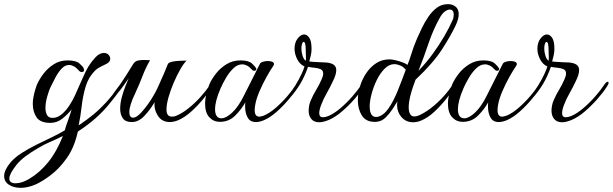

<svg xmlns="http://www.w3.org/2000/svg" viewBox="-137 -582 2952 925"><path d="M-37 323Q-71 323 -94 308Q-117 293 -117 266Q-117 237 -85 199Q-64 175 -31.5 154.5Q1 134 38 115.5Q75 97 111 80Q147 63 175 46Q180 27 191 -3Q202 -33 208 -55Q190 -32 164 -11Q138 10 106 10Q57 10 39 -17Q21 -44 21 -81Q21 -104 27 -128.5Q33 -153 40 -172Q51 -198 71.5 -225.5Q92 -253 121.5 -272Q151 -291 188 -291Q229 -291 245.5 -276.5Q262 -262 266 -253Q268 -247 268 -245Q268 -235 257 -235Q249 -235 244 -241Q231 -256 219 -262.5Q207 -269 196 -269Q176 -269 159 -250.5Q142 -232 129 -206.5Q116 -181 105 -159Q99 -146 90.5 -117Q82 -88 82 -61Q82 -42 89.5 -28Q97 -14 116 -14Q140 -14 161 -32Q182 -50 198 -75Q214 -100 223 -120Q248 -175 262 -207.5Q276 -240 289 -261.5Q302 -283 322 -305Q333 -317 343.5 -322Q354 -327 363 -327Q377 -327 385.5 -318.5Q394 -310 394 -299Q394 -284 377 -275Q359 -266 345 -259Q331 -252 321 -242Q289 -210 275.5 -164.5Q262 -119 256.5 -70Q251 -21 242 22Q281 -4 312.5 -30Q344 -56 373.5 -88Q403 -120 435 -165Q440 -173 448 -173Q452 -173 452 -168Q452 -162 447 -156Q416 -113 387 -78Q358 -43 323 -12Q288 19 238 52Q221 129 184.5 180Q148 231 107.5 261.5Q67 292 36 306Q-3 323 -37 323ZM-62 301Q-31 301 5 279Q55 249 95.5 199Q136 149 166 73Q141 86 106 101Q71 116 44 133Q13 151 -14 171Q-41 191 -59 214Q-92 256 -92 278Q-92 301 -62 301Z M498 6Q467 6 454.5 -12.5Q442 -31 442 -58Q442 -84 449.5 -112.5Q457 -141 467 -166Q477 -191 483 -205Q470 -186 456.5 -167Q443 -148 427 -130Q418 -120 410 -120Q406 -120 406 -124Q406 -128 411 -134Q446 -179 469.5 -217Q493 -255 505 -274Q513 -288 531 -291Q549 -294 562 -293Q566 -293 571 -292.5Q576 -292 586 -292Q565 -256 549 -214Q533 -172 515 -134Q500 -103 493 -80Q486 -57 486 -42Q486 -15 505 -15Q520 -15 543 -39.5Q566 -64 590 -101Q614 -138 630 -176Q642 -202 653.5 -229Q665 -256 672 -274Q676 -281 691.5 -284.5Q707 -288 726.5 -289Q746 -290 762 -290Q749 -278 732.5 -249.5Q716 -221 700.5 -185Q685 -149 675 -114Q665 -79 665 -54Q665 -50 665.5 -46Q666 -42 667 -38Q672 -20 691 -20Q696 -20 701.5 -21Q707 -22 714 -25Q742 -37 772 -61Q802 -85 829 -115Q856 -145 874 -172Q883 -185 889 -185Q892 -185 892 -181Q892 -173 884 -161Q866 -134 839.5 -102Q813 -70 782.5 -43Q752 -16 722 -3Q700 6 681 6Q643 6 623.5 -24.5Q604 -55 608 -90Q585 -51 557.5 -22.5Q530 6 498 6Z M1096 6Q1068 6 1056 -16Q1044 -38 1044 -67Q1044 -72 1044 -78Q1044 -84 1045 -89Q1026 -55 996 -25Q966 5 922 5Q892 5 871.5 -17Q851 -39 851 -84Q851 -120 871 -174Q882 -200 903 -227Q924 -254 954 -272.5Q984 -291 1021 -291Q1061 -291 1077 -276Q1093 -261 1097 -253Q1097 -252 1097.5 -251.5Q1098 -251 1098 -250Q1098 -241 1087 -241Q1082 -241 1077 -246Q1065 -260 1053 -266Q1041 -272 1030 -272Q1007 -272 987 -252.5Q967 -233 951.5 -206.5Q936 -180 926 -157Q912 -125 905.5 -99.5Q899 -74 899 -57Q899 -12 930 -12Q952 -12 982 -40Q1012 -68 1039 -123Q1063 -171 1082 -208.5Q1101 -246 1115 -274Q1118 -281 1130 -284.5Q1142 -288 1154 -288Q1165 -288 1174 -284.5Q1183 -281 1183 -273Q1183 -269 1178 -262Q1166 -245 1147.5 -212Q1129 -179 1113.5 -143Q1098 -107 1093 -79Q1090 -64 1090 -52Q1090 -20 1112 -20Q1119 -20 1134 -25Q1162 -37 1191.5 -62.5Q1221 -88 1247.5 -119Q1274 -150 1292 -177Q1301 -190 1306 -190Q1309 -190 1309 -185Q1309 -177 1301 -165Q1283 -138 1255.5 -105Q1228 -72 1196.5 -44Q1165 -16 1135 -3Q1113 6 1096 6Z M1401 7Q1376 7 1363 -8.5Q1350 -24 1350 -49Q1350 -60 1352.5 -73.5Q1355 -87 1361 -100Q1372 -126 1386.5 -149.5Q1401 -173 1413 -201Q1420 -216 1420 -228Q1420 -243 1408 -248.5Q1396 -254 1379 -255.5Q1362 -257 1347 -260Q1331 -214 1309.5 -178Q1288 -142 1256 -106Q1245 -95 1240 -95Q1236 -95 1236 -99Q1236 -106 1247 -118Q1269 -143 1286.5 -171.5Q1304 -200 1315.5 -225Q1327 -250 1330 -262Q1308 -271 1295 -296.5Q1282 -322 1282 -347Q1282 -377 1297 -396.5Q1312 -416 1328 -416Q1342 -416 1353 -400Q1364 -384 1364 -346Q1364 -330 1360 -313.5Q1356 -297 1353 -286Q1365 -284 1381 -283.5Q1397 -283 1408 -282Q1421 -282 1433.5 -281Q1446 -280 1456 -277Q1483 -269 1483 -244Q1483 -222 1466 -189Q1453 -161 1437 -133Q1421 -105 1410 -76Q1406 -66 1403.5 -55.5Q1401 -45 1401 -37Q1401 -17 1419 -17Q1429 -17 1445 -23Q1473 -35 1503.5 -61Q1534 -87 1561 -118Q1588 -149 1605 -175Q1614 -188 1621 -188Q1625 -188 1625 -183Q1625 -176 1617 -165Q1600 -138 1571.5 -105.5Q1543 -73 1511 -45.5Q1479 -18 1449 -5Q1421 7 1401 7ZM1336 -289Q1337 -293 1337 -303Q1337 -311 1336.5 -320.5Q1336 -330 1336 -340Q1336 -382 1325 -380Q1321 -379 1318 -370Q1315 -361 1315 -349Q1315 -332 1320.5 -314Q1326 -296 1336 -289Z M1853 7Q1819 7 1797.5 -17.5Q1776 -42 1776 -75Q1776 -80 1776.5 -85Q1777 -90 1778 -94Q1769 -79 1754.5 -57Q1740 -35 1722 -17Q1704 1 1682 4Q1678 5 1674 5Q1670 5 1667 5Q1626 5 1606.5 -25.5Q1587 -56 1587 -99Q1587 -132 1597.5 -166.5Q1608 -201 1628 -230.5Q1648 -260 1676 -278Q1704 -296 1740 -296Q1752 -296 1770 -291.5Q1788 -287 1804 -281Q1820 -275 1826 -269Q1834 -287 1845 -323Q1856 -359 1872 -396Q1882 -419 1895.5 -447Q1909 -475 1927 -501.5Q1945 -528 1968 -545Q1991 -562 2021 -562Q2043 -562 2058 -550Q2073 -538 2073 -513Q2073 -491 2058 -459Q2036 -412 1993 -345Q1950 -278 1865 -198Q1861 -187 1853 -164.5Q1845 -142 1838.5 -115Q1832 -88 1832 -65Q1832 -45 1838.5 -33Q1845 -21 1859 -21Q1864 -21 1869 -22Q1874 -23 1881 -26Q1909 -38 1939.5 -61.5Q1970 -85 1998.5 -116Q2027 -147 2046 -178Q2050 -185 2056 -185Q2061 -185 2061 -178Q2061 -174 2058 -168Q2041 -141 2014 -107Q1987 -73 1956.5 -44.5Q1926 -16 1896 -3Q1875 7 1853 7ZM1879 -241Q1917 -280 1948.5 -323.5Q1980 -367 2004 -408.5Q2028 -450 2041 -480Q2046 -489 2047.5 -497Q2049 -505 2049 -511Q2049 -536 2029 -536Q2019 -536 2005.5 -526Q1992 -516 1980 -493Q1949 -437 1927 -371.5Q1905 -306 1879 -241ZM1682 -19Q1712 -26 1736 -61.5Q1760 -97 1780 -147Q1800 -197 1818 -246Q1813 -252 1804.5 -259Q1796 -266 1781 -270Q1772 -273 1763 -273Q1738 -273 1716 -251Q1694 -229 1678 -196Q1662 -163 1653 -128.5Q1644 -94 1644 -70Q1644 -13 1682 -19Z M2266 6Q2238 6 2226 -16Q2214 -38 2214 -67Q2214 -72 2214 -78Q2214 -84 2215 -89Q2196 -55 2166 -25Q2136 5 2092 5Q2062 5 2041.5 -17Q2021 -39 2021 -84Q2021 -120 2041 -174Q2052 -200 2073 -227Q2094 -254 2124 -272.5Q2154 -291 2191 -291Q2231 -291 2247 -276Q2263 -261 2267 -253Q2267 -252 2267.5 -251.5Q2268 -251 2268 -250Q2268 -241 2257 -241Q2252 -241 2247 -246Q2235 -260 2223 -266Q2211 -272 2200 -272Q2177 -272 2157 -252.5Q2137 -233 2121.5 -206.5Q2106 -180 2096 -157Q2082 -125 2075.5 -99.5Q2069 -74 2069 -57Q2069 -12 2100 -12Q2122 -12 2152 -40Q2182 -68 2209 -123Q2233 -171 2252 -208.5Q2271 -246 2285 -274Q2288 -281 2300 -284.5Q2312 -288 2324 -288Q2335 -288 2344 -284.5Q2353 -281 2353 -273Q2353 -269 2348 -262Q2336 -245 2317.5 -212Q2299 -179 2283.5 -143Q2268 -107 2263 -79Q2260 -64 2260 -52Q2260 -20 2282 -20Q2289 -20 2304 -25Q2332 -37 2361.5 -62.5Q2391 -88 2417.5 -119Q2444 -150 2462 -177Q2471 -190 2476 -190Q2479 -190 2479 -185Q2479 -177 2471 -165Q2453 -138 2425.5 -105Q2398 -72 2366.5 -44Q2335 -16 2305 -3Q2283 6 2266 6Z M2571 7Q2546 7 2533 -8.5Q2520 -24 2520 -49Q2520 -60 2522.5 -73.5Q2525 -87 2531 -100Q2542 -126 2556.5 -149.5Q2571 -173 2583 -201Q2590 -216 2590 -228Q2590 -243 2578 -248.5Q2566 -254 2549 -255.5Q2532 -257 2517 -260Q2501 -214 2479.5 -178Q2458 -142 2426 -106Q2415 -95 2410 -95Q2406 -95 2406 -99Q2406 -106 2417 -118Q2439 -143 2456.5 -171.5Q2474 -200 2485.5 -225Q2497 -250 2500 -262Q2478 -271 2465 -296.5Q2452 -322 2452 -347Q2452 -377 2467 -396.5Q2482 -416 2498 -416Q2512 -416 2523 -400Q2534 -384 2534 -346Q2534 -330 2530 -313.5Q2526 -297 2523 -286Q2535 -284 2551 -283.5Q2567 -283 2578 -282Q2591 -282 2603.5 -281Q2616 -280 2626 -277Q2653 -269 2653 -244Q2653 -222 2636 -189Q2623 -161 2607 -133Q2591 -105 2580 -76Q2576 -66 2573.5 -55.5Q2571 -45 2571 -37Q2571 -17 2589 -17Q2599 -17 2615 -23Q2643 -35 2673.5 -61Q2704 -87 2731 -118Q2758 -149 2775 -175Q2784 -188 2791 -188Q2795 -188 2795 -183Q2795 -176 2787 -165Q2770 -138 2741.5 -105.5Q2713 -73 2681 -45.5Q2649 -18 2619 -5Q2591 7 2571 7ZM2506 -289Q2507 -293 2507 -303Q2507 -311 2506.5 -320.5Q2506 -330 2506 -340Q2506 -382 2495 -380Q2491 -379 2488 -370Q2485 -361 2485 -349Q2485 -332 2490.5 -314Q2496 -296 2506 -289Z"/></svg>

Font: Gwendolyn
Style: Bold
Weight: 700
Designer: Robert E. Leuschke
Foundry: Robert E. Leuschke
Version: Version 1.010; ttfautohint (v1.8.3)